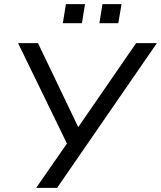

<svg xmlns="http://www.w3.org/2000/svg" viewBox="-20 -915 784 935"><path d="M156 0 306 -216 68 -705H165L361 -296L643 -705H744L258 0ZM464 -802 479 -895H572L556 -802ZM286 -802 301 -895H394L379 -802Z"/></svg>

Font: Mulish Medium
Style: Italic
Weight: 500
Italic angle: -9°
Designer: Vernon Adams
Foundry: Vernon Adams
Version: Version 3.603; ttfautohint (v1.8.3)